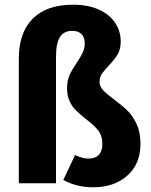

<svg xmlns="http://www.w3.org/2000/svg" viewBox="-20 -779 640 816"><path d="M493 -603Q493 -570 480 -548Q467 -526 441 -499Q422 -479 412.5 -464.5Q403 -450 403 -432Q403 -412 418 -396Q433 -380 464 -357Q499 -331 521.5 -309Q544 -287 560.5 -252Q577 -217 577 -168Q577 -82 521 -32.5Q465 17 376 17Q306 17 249 -14L299 -120Q331 -105 356 -105Q385 -105 400 -121Q415 -137 415 -167Q415 -202 397.5 -224.5Q380 -247 345 -273Q318 -295 302.5 -310Q287 -325 276 -348.5Q265 -372 265 -404Q265 -436 275.5 -459.5Q286 -483 306 -512Q324 -539 332 -556.5Q340 -574 340 -596Q340 -621 326 -634.5Q312 -648 287 -648Q251 -648 234.5 -621Q218 -594 218 -538V0H60V-531Q60 -640 119 -699.5Q178 -759 291 -759Q354 -759 399.5 -738.5Q445 -718 469 -682.5Q493 -647 493 -603Z"/></svg>

Font: Fira Mono
Style: Bold
Weight: 700
Monospace: yes
Designer: Carrois Corporate & Edenspiekermann AG
Foundry: Carrois Corporate GbR & Edenspiekermann AG
Version: Version 3.206